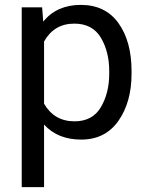

<svg xmlns="http://www.w3.org/2000/svg" viewBox="-20 -558 602 781"><path d="M310.1 9.8Q214.8 9.8 159.2 -51.3V203.1H68.4V-528.3H151.4L155.8 -470.2Q211.4 -538.1 308.6 -538.1Q408.7 -538.1 461.9 -463.9Q515.1 -389.6 515.1 -268.6V-258.3Q515.1 -142.6 461.7 -66.4Q408.2 9.8 310.1 9.8ZM282.2 -461.9Q200.2 -461.9 159.2 -389.2V-136.2Q200.7 -64.5 283.2 -64.5Q356.4 -64.5 390.4 -122.1Q424.3 -179.7 424.3 -258.3V-268.6Q424.3 -347.2 390.4 -404.5Q356.4 -461.9 282.2 -461.9Z"/></svg>

Font: Roboto21382017
Style: Regular
Weight: 400
Designer: Christian Robertson
Foundry: Google
Version: Version 2.138; 2017